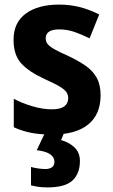

<svg xmlns="http://www.w3.org/2000/svg" viewBox="-20 -576 492 836"><path d="M418 -161Q418 -78 364 -34Q310 10 206 10Q156 10 116.5 2.5Q77 -5 40 -22V-146Q77 -126 122 -113Q167 -100 205 -100Q243 -100 260 -113Q277 -126 277 -149Q277 -162 270 -173.5Q263 -185 241 -198.5Q219 -212 172 -233Q105 -264 72 -300.5Q39 -337 39 -403Q39 -478 92.5 -517Q146 -556 237 -556Q284 -556 326 -545.5Q368 -535 412 -513L370 -409Q336 -426 304 -437Q272 -448 238 -448Q179 -448 179 -409Q179 -396 186.5 -385.5Q194 -375 215.5 -362.5Q237 -350 280 -331Q322 -311 353 -289.5Q384 -268 401 -237.5Q418 -207 418 -161ZM328 125Q328 180 295.5 210Q263 240 187 240Q165 240 147.5 237.5Q130 235 115 231V151Q129 155 146.5 157.5Q164 160 178 160Q195 160 206 152.5Q217 145 217 128Q217 109 199 96Q181 83 140 78L177 0H260L246 34Q280 43 304 65.5Q328 88 328 125Z"/></svg>

Font: Noto Sans SemiCondensed
Style: Bold
Weight: 700
Width: 4
Designer: Monotype Design Team
Foundry: Monotype Imaging Inc.
Version: Version 2.013; ttfautohint (v1.8.4.7-5d5b)